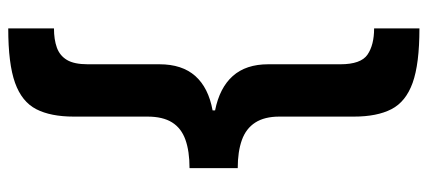

<svg xmlns="http://www.w3.org/2000/svg" viewBox="-306 -566 1038 466"><g transform="rotate(90 213.0 -333.0)"><path d="M49 166V55Q76 55 95.5 48Q115 41 125.5 23.5Q136 6 136 -27V-201Q136 -256 164.5 -288Q193 -320 248 -330V-336Q193 -347 164.5 -379Q136 -411 136 -465V-640Q136 -690 112.5 -706Q89 -722 49 -722V-832Q135 -832 181 -815.5Q227 -799 245 -764Q263 -729 263 -673V-492Q263 -456 277.5 -433.5Q292 -411 320 -401Q348 -391 388 -391V-274Q347 -274 319 -264Q291 -254 277 -231.5Q263 -209 263 -172V7Q263 63 245 98Q227 133 181 149.5Q135 166 49 166Z"/></g></svg>

Font: Noto Sans Gujarati
Style: Regular
Weight: 400
Designer: Jelle Bosma - Monotype Design Team, Universal Thirst
Foundry: Monotype Imaging Inc.
Version: Version 2.102